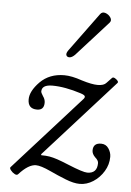

<svg xmlns="http://www.w3.org/2000/svg" viewBox="-52 -727 539 792"><g transform="rotate(5 217.5 -331.5)"><path d="M308 25Q283 25 249 11.5Q215 -2 183 -17Q142 -36 122 -36Q91 -36 52 7Q47 13 37.5 8Q28 3 21 -6Q14 -15 18 -19L294 -326Q298 -330 298 -335Q298 -342 278 -348Q247 -358 217 -363.5Q187 -369 161 -369Q117 -369 117 -341Q117 -336 126 -322Q135 -310 135 -296Q135 -265 106 -265Q68 -265 68 -304Q68 -338 106 -377Q145 -416 206 -416Q237 -416 280 -401Q322 -388 346 -388Q372 -388 382 -400L403 -422Q407 -426 414 -422.5Q421 -419 426 -413Q431 -407 427 -403L139 -83L140 -79Q160 -79 174.5 -76.5Q189 -74 207 -68Q225 -62 254 -50Q317 -24 335 -24Q376 -24 376 -67Q376 -78 362 -90Q349 -103 349 -117Q349 -148 382 -148Q402 -148 413 -131.5Q424 -115 424 -97Q424 -65 407 -37Q390 -9 363.5 8Q337 25 308 25ZM243 -504Q231 -492 221 -491.5Q211 -491 207.5 -498.5Q204 -506 213 -519L331 -680Q339 -691 352.5 -686.5Q366 -682 374 -670Q382 -658 373 -648Z"/></g></svg>

Font: Junicode
Style: Italic
Weight: 400
Italic angle: -11°
Designer: Peter S. Baker
Version: Version 2.100; ttfautohint (v1.8.4)